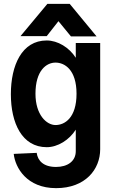

<svg xmlns="http://www.w3.org/2000/svg" viewBox="-20 -746 595 991"><path d="M478.5 -558.1 339.8 -726.1H224.6L85.9 -559.6H221.2L281.7 -636.7L346.2 -558.1ZM371.1 34.2C371.1 85.9 329.1 115.7 269 115.7C205.1 115.7 174.8 84 169.4 43C123 44.9 50.8 48.3 50.8 48.3C58.6 119.6 118.2 225.1 269.5 225.1C420.9 225.1 497.1 127.9 497.1 24.4V-523.9H371.1V-447.8C337.4 -501 277.8 -537.1 221.2 -537.1C92.3 -537.1 36.1 -408.2 36.1 -259.8C36.1 -111.3 93.3 13.7 221.2 13.7C277.8 13.7 337.4 -23.4 371.1 -76.7ZM163.1 -262.2C163.1 -381.8 219.2 -422.9 266.6 -422.9C314 -422.9 375 -385.7 375 -262.2C375 -137.7 314 -100.6 266.6 -100.6C220.7 -100.6 163.1 -152.8 163.1 -262.2Z"/></svg>

Font: Tuffy
Style: Bold
Weight: 700
Designer: Thatcher Ulrich, Karoly Barta, Michael Everson
Version: Version 001.270